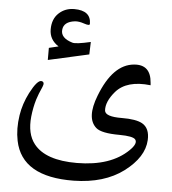

<svg xmlns="http://www.w3.org/2000/svg" viewBox="-57 -684 857 958"><g transform="rotate(5 371.0 -205.5)"><path d="M214.2 -439.6Q167.6 -469.1 167.6 -521.1Q167.6 -573.1 199.2 -602.6Q230.8 -632.1 276.3 -632.1Q360.2 -632.1 360.2 -565.3Q360.2 -554.5 331.7 -564.3Q304.8 -573.6 284.6 -571.5Q228.7 -564.8 225.1 -523.9Q220.9 -482.5 281 -464.4Q299.1 -458.7 372.6 -475.8L370.5 -413.2L166.6 -367.6V-428.2ZM347.7 221.2Q87.9 224.6 51.8 47.4Q39.6 -11.7 50.3 -80.6Q59.1 -138.2 87.9 -194.8Q124 -264.2 145.5 -259.8Q162.6 -255.9 151.9 -231.4Q134.8 -193.8 126 -165.5Q113.8 -125 108.9 -79.1Q100.1 7.8 139.6 57.6Q198.2 132.3 356 131.8Q524.9 130.9 612.8 44.9Q650.4 8.3 635.3 -10.7Q623 -25.9 555.7 -26.4Q464.8 -26.4 437.5 -50.3Q384.8 -96.7 429.7 -211.9Q491.7 -373 597.2 -382.3Q680.7 -390.1 687.5 -298.8L688.5 -286.6Q568.8 -300.3 514.2 -237.3Q470.2 -186 473.1 -141.6Q475.6 -110.4 560.5 -111.3Q630.9 -111.8 662.6 -94.2Q701.2 -72.3 698.2 -12.7Q693.8 73.2 596.7 146.5Q500 218.8 347.7 221.2Z"/></g></svg>

Font: Gandom FD-WOL
Style: FD-WOL
Weight: 400
Foundry: DejaVu fonts team - Redesigned by Saber Rastikerdar - Based on Samim Font
Version: Version 0.6